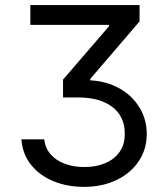

<svg xmlns="http://www.w3.org/2000/svg" viewBox="-20 -727 659 757"><path d="M312.5 -68.4Q358.4 -68.4 394.5 -83.5Q430.7 -98.6 451.7 -128.4Q472.7 -158.2 471.7 -199.2Q472.7 -239.3 453.6 -271.5Q434.6 -303.7 392.6 -323.2Q350.6 -342.8 286.1 -342.8H228.5V-413.1L410.2 -624V-628.9H99.6V-707H530.3V-642.6L335.9 -416V-410.2Q398.4 -407.2 449.2 -379.4Q500 -351.6 529.3 -304.2Q558.6 -256.8 558.6 -199.2Q558.6 -138.7 526.9 -91.3Q495.1 -43.9 439 -17.1Q382.8 9.8 310.5 9.8Q245.1 9.8 190.4 -12.7Q135.7 -35.2 102.1 -77.6Q68.4 -120.1 64.5 -177.7H154.3Q158.2 -143.6 179.2 -119.1Q200.2 -94.7 234.9 -81.5Q269.5 -68.4 312.5 -68.4Z"/></svg>

Font: WEMIX Pretendard Variable
Style: Regular
Weight: 400
Designer: Base glyphs from Inter by Rasmus Andersson; Hangeul glyphs from Noto Sans CJK(Source Han Sans) by Jang Soo-young and Kan
Foundry: Kil Hyung-jin
Version: Version 1.000;Glyphs 3.2 (3208)